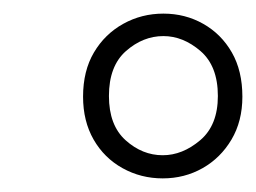

<svg xmlns="http://www.w3.org/2000/svg" viewBox="-20 -732 376 282"><path d="M219 -470Q187 -470 160 -485Q133 -500 117.5 -527Q102 -554 102 -590Q102 -628 118 -655Q134 -682 161 -697Q188 -712 220 -712Q252 -712 278.5 -697Q305 -682 320.5 -655Q336 -628 336 -590Q336 -554 320 -527Q304 -500 277.5 -485Q251 -470 219 -470ZM219 -504Q248 -504 274 -526Q300 -548 300 -591Q300 -635 274.5 -657Q249 -679 220 -679Q190 -679 165 -657Q140 -635 140 -591Q140 -548 164.5 -526Q189 -504 219 -504Z"/></svg>

Font: DM Sans 11pt Thin
Style: Italic
Weight: 250
Italic angle: -10°
Version: Version 4.004;gftools[0.9.30]